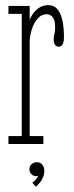

<svg xmlns="http://www.w3.org/2000/svg" viewBox="-20 -546 280 728"><path d="M12 0V-30H62.5V-493.5H12V-523.5H92.5V-470Q93 -474.5 101.2 -488.2Q109.5 -502 125 -514.2Q140.5 -526.5 163.5 -526.5Q185 -526.5 198 -510.8Q211 -495 216.8 -467.8Q222.5 -440.5 222.5 -405.5Q222.5 -387 217.5 -378Q212.5 -369 202.5 -369Q194 -369 188.8 -376Q183.5 -383 183.5 -398Q183.5 -406 185 -411.2Q186.5 -416.5 187.8 -423.8Q189 -431 189 -443.5Q189 -469.5 179.8 -480.8Q170.5 -492 157.5 -492Q136 -492 121.5 -474.2Q107 -456.5 99.8 -432Q92.5 -407.5 92.5 -387.5V-30H144.5V0ZM116 162 102.5 146.5Q107.5 143.5 115.8 134.5Q124 125.5 124 120Q123 122 118 122Q106.5 122 99 114.2Q91.5 106.5 91.5 95.5Q91.5 84 99.8 76.5Q108 69 119 69Q132.5 69 140.2 78.2Q148 87.5 148 102Q148 115.5 143 127Q138 138.5 130.5 147.2Q123 156 116 162Z"/></svg>

Font: Imbue Thin 10pt Thin
Style: Regular
Weight: 250
Version: Version 1.102